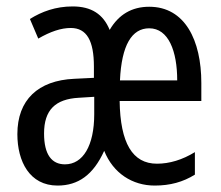

<svg xmlns="http://www.w3.org/2000/svg" viewBox="-20 -567 688 597"><path d="M444 -546C390 -546 349 -522 321 -474C301 -523 264 -547 206 -547C153 -547 110 -531 73 -508L99 -447C137 -469 170 -480 200 -480C250 -480 272 -440 272 -360V-325L211 -322C98 -317 34 -256 34 -150C34 -65 72 10 159 10C223 10 270 -23 304 -98C332 -28 392 10 461 10C509 10 549 -1 586 -24V-94C547 -70 507 -58 468 -58C392 -58 354 -122 352 -253H606V-309C606 -442 555 -546 444 -546ZM444 -479C504 -479 531 -408 531 -317H353C358 -427 390 -479 444 -479ZM225 -263 273 -266V-212C273 -114 238 -56 182 -56C141 -56 117 -86 117 -152C117 -225 152 -259 225 -263Z"/></svg>

Font: Noto Sans Sinhala UI ExtraCondensed
Style: Regular
Weight: 400
Width: 2
Designer: Jelle Bosma - Monotype Design Team
Foundry: Monotype Imaging Inc.
Version: Version 2.006